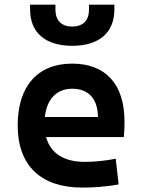

<svg xmlns="http://www.w3.org/2000/svg" viewBox="-20 -803 626 832"><path d="M335.4 9.8C376.5 9.8 429.7 7.8 494.1 -3.9L481.4 -115.2C436 -106.4 392.6 -101.6 347.2 -101.6C257.3 -101.6 198.7 -138.7 179.7 -209H516.6C518.6 -230 519.5 -251.5 519.5 -275.9C519.5 -439.5 437 -527.3 292.5 -527.3C142.6 -527.3 56.6 -428.7 56.6 -259.8C56.6 -85.9 157.2 9.8 335.4 9.8ZM293 -604.5C409.2 -604.5 475.6 -661.6 475.6 -761.7V-782.7H365.7V-761.7C365.7 -714.4 339.8 -688 293 -688C246.1 -688 220.2 -714.4 220.2 -761.7V-782.7H110.4V-761.7C110.4 -661.6 176.8 -604.5 293 -604.5ZM174.3 -295.9C183.1 -374.5 225.6 -418.5 293.5 -418.5C362.8 -418.5 404.3 -375 404.3 -295.9Z"/></svg>

Font: Cascadia Mono SemiBold
Style: Regular
Weight: 600
Monospace: yes
Designer: Aaron Bell
Foundry: Saja Typeworks
Version: Version 2404.023